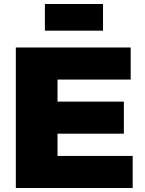

<svg xmlns="http://www.w3.org/2000/svg" viewBox="-20 -938 723 958"><path d="M204 -918V-785H494V-918ZM59 -701V0H642V-160H267V-271H598V-431H267V-541H632V-701Z"/></svg>

Font: Montserrat ExtraBold
Style: Regular
Weight: 800
Designer: Julieta Ulanovsky
Foundry: Julieta Ulanovsky
Version: Version 4.000